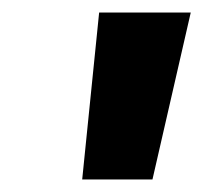

<svg xmlns="http://www.w3.org/2000/svg" viewBox="-20 -736 324 306"><path d="M111 -450 138 -716H284L223 -450Z"/></svg>

Font: Figtree ExtraBold
Style: Italic
Weight: 800
Italic angle: -9.5°
Foundry: Erik Kennedy
Version: Version 2.001;gftools[0.9.30]